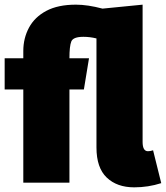

<svg xmlns="http://www.w3.org/2000/svg" viewBox="-22 -784 712 824"><path d="M554 20Q480 20 436 -22Q392 -64 392 -151V-619Q364 -626 336 -626Q292 -626 284 -606Q276 -586 276 -534H360L338 -400H276V0H78V-400H-2V-534H78V-565Q78 -620 102.5 -665.5Q127 -711 177 -737.5Q227 -764 304 -764Q354 -764 418 -747L590 -764V-175Q590 -135 613 -135Q623 -135 635 -139L670 2Q614 20 554 20Z"/></svg>

Font: Trujillo Black
Style: Regular
Weight: 900
Designer: Fira Sans original fonts by bBox Type GmbH, Carrois Corporate GbR, & Edenspiekermann AG / Changes by Cristiano Sobral
Foundry: Fira Sans original fonts by bBox Type GmbH, Carrois Corporate GbR, & Edenspiekermann AG / Changes by Cristiano Sobral
Version: Version 4.301;July 28, 2020;FontCreator 13.0.0.2655 64-bit